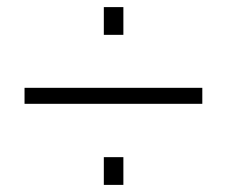

<svg xmlns="http://www.w3.org/2000/svg" viewBox="-20 -520 649 540"><path d="M272 -422H327V-500H272ZM49 -228H549V-273H49ZM272 0H327V-78H272Z"/></svg>

Font: Plus Jakarta Sans ExtraLight
Style: Regular
Weight: 200
Designer: Gumpita Rahayu
Foundry: Tokotype
Version: Version 2.004; ttfautohint (v1.8.3)